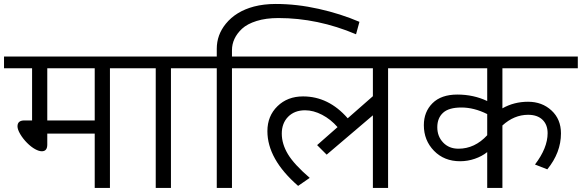

<svg xmlns="http://www.w3.org/2000/svg" viewBox="-35 -925 2864 945"><path d="M431.2 -589H197.7V-332.2H431.2ZM431.2 0V-267.4H197.7V-213.3Q197.7 -180.5 170.9 -180.5Q156.7 -180.5 137.5 -191.1Q118.3 -201.7 98.3 -221.7Q78.4 -241.7 64.7 -264.7Q51.1 -287.7 51.1 -303.3Q51.1 -332.2 84.9 -332.2H122.9V-589H-15.2V-646.6H642.6V-589H506.1V0Z M731.5 0V-589H612.2V-646.6H942.9V-589H806.4V0Z M1031.9 0V-589H912.5V-646.6H1031.9V-685Q1031.9 -753.3 1076.3 -807.9Q1125.9 -869.1 1214.9 -892.8Q1263.9 -905.5 1322 -905.5Q1426.2 -905.5 1533.6 -881.4Q1641.1 -857.4 1734.1 -817.5L1717.4 -756.3Q1528.8 -836.2 1335.2 -836.2Q1274 -836.2 1228 -821.8Q1182 -807.4 1156.2 -783.6Q1106.7 -737.1 1106.7 -677.5V-646.6H1243.2V-589H1106.7V0Z M1800.3 0V-357.4L1572.8 -163.8L1525.8 -210.8L1626.4 -299.3Q1593 -337.7 1550.3 -360Q1507.6 -382.2 1466.6 -382.2Q1414.6 -382.2 1383.2 -350.4Q1351.9 -318.5 1351.9 -267.4Q1351.9 -216.4 1382.2 -166.1Q1412.5 -115.8 1489.4 -49.5L1432.3 -10.1Q1281.1 -141.6 1281.1 -279.6Q1281.1 -353.9 1330.6 -402.2Q1380.2 -450.5 1456.5 -450.5Q1582.4 -450.5 1676.4 -342.8L1800.3 -451.5V-589H1212.8V-646.6H2011.6V-589H1875.1V0Z M2221.4 -193.1Q2301.8 -193.1 2363 -259.4V-363.5Q2298.3 -395.9 2236.1 -395.9Q2173.9 -395.9 2145.6 -369.8Q2117.3 -343.8 2117.3 -298.8Q2117.3 -253.8 2146.1 -223.5Q2174.9 -193.1 2221.4 -193.1ZM2437.8 0H2363V-176.4Q2337.2 -155.7 2302.1 -143.6Q2266.9 -131.4 2229.5 -131.4Q2151.2 -131.4 2101.1 -182.8Q2051.1 -234.1 2051.1 -308.9Q2051.1 -374.6 2093.8 -417.1Q2136.5 -459.6 2216.1 -459.6Q2295.8 -459.6 2363 -427.7V-589H1981.3V-646.6H2808.9V-589H2437.8V-391.8Q2494.9 -424.2 2564 -424.2Q2633 -424.2 2679.5 -381.2Q2726 -338.2 2726 -268.5Q2726 -173.9 2658.7 -91.5L2598.1 -115.3Q2660.3 -196.7 2660.3 -269.5Q2660.3 -311.4 2635 -335.7Q2609.7 -360 2564.2 -360Q2495.4 -360 2437.8 -307.4Z"/></svg>

Font: Khula
Style: Regular
Weight: 400
Designer: Erin McLaughlin, Steve Matteson
Version: Version 1.000;PS 1.0;hotconv 1.0.72;makeotf.lib2.5.5900; ttf